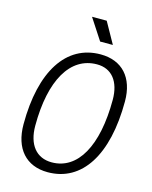

<svg xmlns="http://www.w3.org/2000/svg" viewBox="-131 -979 849 1073"><g transform="rotate(15 293.0 -442.5)"><path d="M250.5 9.8C448.7 9.8 565.9 -173.8 565.9 -484.4C565.9 -621.6 492.2 -703.1 367.2 -703.1C168.5 -703.1 51.3 -521.5 51.3 -214.4C51.3 -73.7 125 9.8 250.5 9.8ZM257.8 -49.3C168.9 -49.3 116.7 -114.3 116.7 -223.6C116.7 -487.8 208 -644 362.3 -644C447.3 -644 497.6 -581.1 497.6 -475.1C497.6 -207.5 408.2 -49.3 257.8 -49.3ZM345.2 -771.5H418.9L350.6 -893.6H265.6Z"/></g></svg>

Font: Cascadia Mono PL Light
Style: Italic
Weight: 300
Italic angle: -10°
Monospace: yes
Designer: Aaron Bell
Foundry: Saja Typeworks
Version: Version 2404.023